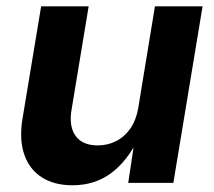

<svg xmlns="http://www.w3.org/2000/svg" viewBox="-20 -562 659 590"><path d="M202.6 7.3Q146.5 7.3 108.4 -17.1Q70.3 -41.5 54.4 -87.6Q38.6 -133.8 49.3 -198.2L106.4 -542.5H252.4L199.7 -223.6Q191.4 -172.9 212.6 -144Q233.9 -115.2 280.3 -115.2Q311 -115.2 336.9 -128.4Q362.8 -141.6 380.6 -167.2Q398.4 -192.9 404.8 -230L456.1 -542.5H602.5L512.7 0H374L394.5 -136.2H404.8Q371.6 -67.4 321.5 -30Q271.5 7.3 202.6 7.3Z"/></svg>

Font: Inter 16pt
Style: Bold Italic
Weight: 700
Italic angle: -9.3988°
Version: Version 4.001;git-66647c0bb